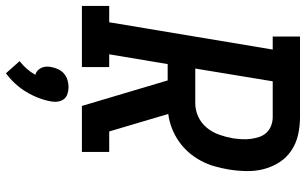

<svg xmlns="http://www.w3.org/2000/svg" viewBox="-219 -563 1031 647"><g transform="rotate(90 296.5 -239.5)"><path d="M-7 0V-92H48L140 -643H96V-735H368Q398 -735 427 -728.5Q456 -722 480 -706Q504 -690 519.5 -666Q535 -642 542.5 -614Q550 -586 549.5 -555Q549 -524 544 -494Q540 -471 533.5 -447.5Q527 -424 515 -401.5Q503 -379 486.5 -360Q470 -341 449 -326.5Q428 -312 404.5 -303Q381 -294 357 -291L416 -92H485V0H330L244 -289H189L156 -92H199V0ZM204 -382H321Q344 -382 366 -392Q388 -402 403.5 -421Q419 -440 427 -463Q435 -486 439 -508Q441 -523 442 -538.5Q443 -554 441 -569Q439 -584 434.5 -597.5Q430 -611 420.5 -621.5Q411 -632 397 -637.5Q383 -643 368 -643H247ZM220 256 179 210Q193 199 204.5 186Q216 173 225 157Q217 155 211 149.5Q205 144 201.5 136.5Q198 129 197.5 120Q197 111 199 103Q201 91 206.5 79.5Q212 68 221.5 60Q231 52 243 48.5Q255 45 266 45Q278 45 289 48.5Q300 52 306.5 60Q313 68 315 79.5Q317 91 315 103Q311 125 303 146Q295 167 283 187Q271 207 255 224.5Q239 242 220 256Z"/></g></svg>

Font: Iosevka Etoile SmBdObl
Style: Regular
Weight: 600
Italic angle: -9°
Designer: Belleve Invis
Foundry: Belleve Invis
Version: Version 15.5.2; ttfautohint (v1.8.4)